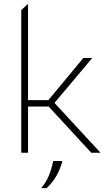

<svg xmlns="http://www.w3.org/2000/svg" viewBox="-20 -790 548 993"><path d="M90 0V-738L125 -770V-272H230L411 -490H457L246 -239H125V0ZM452 0 228 -243 257 -263 500 0ZM193 183Q220 151 234 115.5Q248 80 255 43H303Q293 80 274 115.5Q255 151 221 183Z"/></svg>

Font: REM Thin
Style: Regular
Weight: 250
Designer: Octavio Pardo
Foundry: Ashler Design
Version: Version 1.005;gftools[0.9.28]